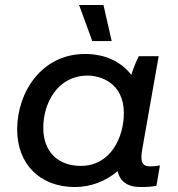

<svg xmlns="http://www.w3.org/2000/svg" viewBox="-20 -746 717 772"><path d="M545 6C568 6 588 5 609 1L623 -81C610 -78 598 -77 584 -77C551 -77 543 -96 552 -146L618 -520H538C527 -498 516 -471 508 -445C468 -497 404 -529 322 -529C148 -529 49 -376 49 -225C49 -88 139 6 281 6C345 6 405 -17 453 -58C462 -17 492 6 545 6ZM333 -442C381 -442 478 -415 478 -291C478 -197 427 -79 305 -79C212 -79 154 -137 154 -232C154 -330 210 -442 333 -442ZM351 -581H429L396 -726H298Z"/></svg>

Font: Fixel Display 20240404 Medium
Style: Italic
Weight: 500
Italic angle: -10°
Designer: AlfaBravo + MacPaw
Foundry: Kyrylo Tkachov, Marchela Mozhyna, Serhii Makarenko, Maria Weinstein, Zakhar Kryvoshyya
Version: Version 1.211;Glyphs 3.2 (3225)